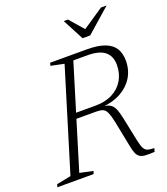

<svg xmlns="http://www.w3.org/2000/svg" viewBox="-180 -978 942 1086"><g transform="rotate(-20 291.0 -435.0)"><path d="M336.5 -360Q397 -360 440.2 -382.5Q483.5 -405 506.8 -445Q530 -485 530 -536.5Q530 -588 496.8 -615.8Q463.5 -643.5 391 -643.5H262L265 -676H400Q468 -676 509 -660Q550 -644 568 -613.8Q586 -583.5 586 -541Q586 -485.5 559.8 -442Q533.5 -398.5 485.2 -371.5Q437 -344.5 370.5 -339V-342Q402 -340 419 -329Q436 -318 445 -295.5Q454 -273 461.5 -236.5L490.5 -96.5Q497.5 -62 506 -46Q514.5 -30 528.8 -25.5Q543 -21 568 -21L562 0Q527.5 2 506.5 0.5Q485.5 -1 473.2 -9Q461 -17 453.8 -34Q446.5 -51 441 -80.5L410 -236Q401.5 -276 392.5 -295.5Q383.5 -315 369.2 -321Q355 -327 331 -327H172.5L178.5 -360ZM121 -34 200.5 -17 195 0H-23.5L-18 -17L68 -34L254 -642.5L174.5 -659L179.5 -676H317ZM590 -871 445 -743.5H399L332 -871H357.5L436.5 -780H421L556 -871Z"/></g></svg>

Font: Newsreader 16pt 16pt Light
Style: Italic
Weight: 300
Italic angle: -17°
Version: Version 1.003